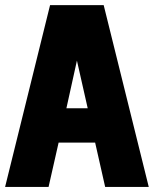

<svg xmlns="http://www.w3.org/2000/svg" viewBox="-25 -737 606 757"><path d="M561.5 0H389.6L350.1 -174.8H206.1L166.5 0H-4.9L172.4 -716.8H383.8ZM320.8 -310.1 278.3 -498Q270.5 -460.4 236.8 -310.1Z"/></svg>

Font: Open Sans Hebrew Condensed Extra Bold
Style: Regular
Weight: 800
Width: 3
Foundry: Ascender Corporation, Yanek Iontef
Version: Version 2.001;PS 002.001;hotconv 1.0.70;makeotf.lib2.5.58329